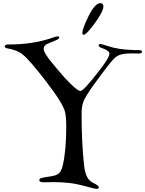

<svg xmlns="http://www.w3.org/2000/svg" viewBox="-20 -1089 927 1226"><path d="M358 -849Q358 -843 348.5 -837.5Q339 -832 317 -823.5Q295 -815 281 -808Q259 -798 259 -777Q259 -770 262.5 -761Q266 -752 273.5 -740.5Q281 -729 287.5 -719.5Q294 -710 306.5 -695Q319 -680 325 -672.5Q331 -665 344 -649.5Q357 -634 360 -631Q392 -591 434.5 -550Q477 -509 493 -508Q511 -506 603 -624Q679 -720 679 -747Q679 -765 631 -782Q610 -789 610 -799Q610 -808 622 -808Q629 -808 666.5 -795.5Q704 -783 744 -777Q803 -769 864 -769Q887 -769 887 -759Q887 -747 861 -747Q859 -747 845 -747.5Q831 -748 820 -748Q755 -748 729 -731Q720 -726 710.5 -717Q701 -708 688 -692Q675 -676 668.5 -668Q662 -660 644.5 -636.5Q627 -613 623 -608Q564 -530 537 -486Q516 -453 508.5 -427.5Q501 -402 501 -363Q501 -176 517 -32Q525 41 557 67Q564 73 578.5 80.5Q593 88 602 94.5Q611 101 611 108Q611 117 598 117Q586 117 526 100.5Q466 84 420 79Q374 74 323 74Q305 74 284 74.5Q263 75 260 75Q231 75 231 62Q231 52 244 48Q257 44 285.5 40Q314 36 332 31Q355 23 365.5 6.5Q376 -10 382 -39Q403 -131 403 -281Q403 -341 395 -375Q382 -429 275 -568Q168 -707 124 -742Q89 -769 33 -779Q10 -782 10 -793Q10 -805 35 -805Q112 -805 180 -815Q226 -822 264 -832.5Q302 -843 321 -850Q340 -857 348 -857Q358 -857 358 -849ZM621 -1069Q640 -1069 640 -1047Q640 -1014 578 -931Q531 -867 513 -867Q506 -867 506 -877Q506 -907 546.5 -988Q587 -1069 621 -1069Z"/></svg>

Font: Henny Penny
Style: Regular
Weight: 400
Designer: Olga Umpeleva
Foundry: Brownfox
Version: Version 1.001